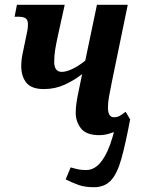

<svg xmlns="http://www.w3.org/2000/svg" viewBox="-20 -556 595 804"><path d="M373 228Q336 228 309 218.5Q282 209 255 195L276 145Q297 151 309.5 153.5Q322 156 341 156Q377 156 404.5 120Q432 84 451 19L457 -3Q444 2 429 6Q414 10 396 10Q341 10 319 -18.5Q297 -47 297 -84Q297 -104 300.5 -127.5Q304 -151 310 -178L324 -246Q293 -221 252 -202Q211 -183 164 -183Q112 -183 90.5 -209.5Q69 -236 69 -279Q69 -306 75 -333Q81 -360 87 -391Q91 -411 94 -424.5Q97 -438 97 -454Q97 -473 87 -479.5Q77 -486 57 -486H41L51 -536H251L223 -409Q215 -373 211 -347.5Q207 -322 207 -297Q207 -255 239 -255Q256 -255 281.5 -266.5Q307 -278 337 -302L386 -536H515L448 -211Q441 -177 436.5 -151.5Q432 -126 432 -106Q432 -65 457 -65Q471 -65 481.5 -71Q492 -77 506 -88L525 -56Q506 45 488.5 108Q471 171 444.5 199.5Q418 228 373 228Z"/></svg>

Font: Noto Serif ExtraCondensed
Style: Bold Italic
Weight: 700
Width: 2
Italic angle: -12°
Designer: Monotype Design Team
Foundry: Monotype Imaging Inc.
Version: Version 2.013; ttfautohint (v1.8.4.7-5d5b)